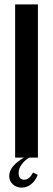

<svg xmlns="http://www.w3.org/2000/svg" viewBox="-20 -719 241 876"><path d="M153 -699V0H49V-699ZM152 79Q141 107 121.5 122Q102 137 79 137Q55 137 38.5 122Q22 107 22 84Q22 38 93 -2H116Q93 12 79 31Q65 50 65 70Q65 101 91 101Q103 101 113 92Q123 83 131 68Z"/></svg>

Font: Moniqa Paragraph
Style: Bold
Weight: 700
Designer: Rajesh Rajput
Foundry: Rajesh Rajput
Version: Version 1.000